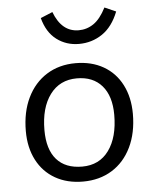

<svg xmlns="http://www.w3.org/2000/svg" viewBox="-53 -793 679 845"><g transform="rotate(-5 286.0 -370.5)"><path d="M48 -236Q48 -320 78.5 -383Q109 -446 164 -480.5Q219 -515 292 -515Q362 -515 414.5 -485Q467 -455 495.5 -399.5Q524 -344 524 -271Q524 -187 493.5 -124Q463 -61 408 -27Q353 7 280 7Q210 7 157.5 -23Q105 -53 76.5 -108Q48 -163 48 -236ZM442 -274Q442 -357 402.5 -402.5Q363 -448 292 -448Q216 -448 173 -390Q130 -332 130 -233Q130 -148 169 -103.5Q208 -59 282 -59Q358 -59 400 -117Q442 -175 442 -274ZM157 -726 210 -748Q244 -658 319 -658Q355 -658 385 -678.5Q415 -699 440 -748L490 -726Q464 -660 418 -629Q372 -598 315 -598Q259 -598 216.5 -630Q174 -662 157 -726Z"/></g></svg>

Font: Muli
Style: Italic
Weight: 400
Italic angle: -4.541°
Designer: Vernon Adams
Foundry: Vernon Adams
Version: Version 2.001